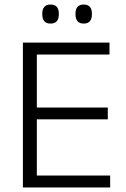

<svg xmlns="http://www.w3.org/2000/svg" viewBox="-20 -827 558 847"><path d="M142.5 0H81V-639H142.5ZM466 0H100V-52.5H466ZM455.5 -300.5H116V-352.5H455.5ZM463 -586.5H99V-639H463ZM203 -723Q184.5 -723 175.5 -733.5Q166.5 -744 166.5 -764V-767Q166.5 -786.5 175.5 -796.8Q184.5 -807 203 -807Q221.5 -807 230.5 -796.8Q239.5 -786.5 239.5 -767V-764Q239.5 -744 230.5 -733.5Q221.5 -723 203 -723ZM349 -723Q331 -723 322 -733.5Q313 -744 313 -764V-767Q313 -786.5 322 -796.8Q331 -807 349 -807Q367.5 -807 376.5 -796.8Q385.5 -786.5 385.5 -767V-764Q385.5 -744 376.5 -733.5Q367.5 -723 349 -723Z"/></svg>

Font: Anek Malayalam Medium Light
Style: Regular
Weight: 300
Version: Version 1.003